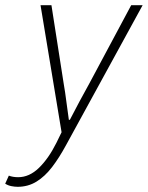

<svg xmlns="http://www.w3.org/2000/svg" viewBox="-98 -500 569 739"><path d="M-30 219Q-41 219 -54 216.5Q-67 214 -78 207L-64 176Q-49 182 -28 182Q15 182 52 146Q89 110 119 50L139 9L58 -480H100L147 -179Q153 -145 157.5 -108.5Q162 -72 167 -39H171Q189 -74 208 -109.5Q227 -145 246 -179L407 -480H451L156 59Q130 107 102.5 143Q75 179 42.5 199Q10 219 -30 219Z"/></svg>

Font: Source Sans 3 Light
Style: Italic
Weight: 300
Italic angle: -11°
Designer: Paul D. Hunt
Foundry: Adobe
Version: Version 3.046;hotconv 1.0.118;makeotfexe 2.5.65603